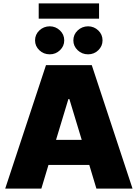

<svg xmlns="http://www.w3.org/2000/svg" viewBox="-20 -1111 811 1131"><path d="M223.6 0H10.7L251 -727.5H520.5L760.7 0H547.9L505.9 -139.6H265.6ZM382.8 -527.3 310.1 -287.1H461.4L388.7 -527.3ZM273.4 -791Q236.8 -791 211.7 -815.2Q186.5 -839.4 186.5 -873Q186.5 -907.7 211.7 -931.6Q236.8 -955.6 273.4 -956.1Q308.1 -955.6 333.3 -931.6Q358.4 -907.7 358.4 -873Q358.4 -839.4 333.3 -815.2Q308.1 -791 273.4 -791ZM499 -791Q462.9 -791 437.5 -815.2Q412.1 -839.4 412.1 -873Q412.1 -907.7 437.5 -931.6Q462.9 -955.6 499 -956.1Q534.2 -955.6 559.1 -931.6Q584 -907.7 584 -873Q584 -839.4 559.1 -815.2Q534.2 -791 499 -791ZM563.5 -1090.8V-1001H208V-1090.8Z"/></svg>

Font: Inter Tight Black
Style: Regular
Weight: 900
Designer: Rasmus Andersson
Foundry: rsms
Version: Version 3.004; ttfautohint (v1.8.4.7-5d5b)